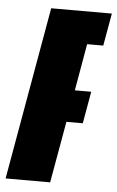

<svg xmlns="http://www.w3.org/2000/svg" viewBox="-94 -711 457 747"><g transform="rotate(5 134.0 -337.5)"><path d="M-43.5 0 75.5 -675H312.5L290 -548H227L195 -365H259L237 -240H173L130.5 0Z"/></g></svg>

Font: Anybody UltraCondensed Black
Style: Italic
Weight: 900
Width: 1
Italic angle: -10°
Designer: Tyler Finck
Foundry: Etcetera Type Company
Version: Version 1.010; ttfautohint (v1.8.3) -l 8 -r 50 -G 200 -x 14 